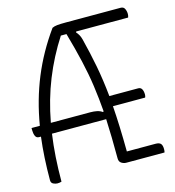

<svg xmlns="http://www.w3.org/2000/svg" viewBox="-107 -793 813 893"><g transform="rotate(-15 300.0 -346.5)"><path d="M80 7Q71 10 60 10Q51 10 40.5 5Q30 0 30 -13Q30 -124 42 -220H33Q20 -220 15 -232Q10 -244 10 -260V-270H50Q70 -390 113 -494.5Q156 -599 225 -695Q235 -700 249.5 -701.5Q264 -703 292 -703H555Q569 -703 574.5 -691.5Q580 -680 580 -667Q580 -658 577 -650H327L325 -646Q340 -630 346 -607Q364 -536 377 -468Q390 -400 398 -320H537Q549 -320 554.5 -310Q560 -300 560 -284Q560 -276 557 -270H402Q409 -175 410 -50H548Q566 -50 573 -42Q580 -34 580 -16Q580 -6 578 0H394Q382 0 371 -7Q360 -14 360 -30Q360 -83 359 -130Q358 -177 356 -220H95Q80 -115 80 7ZM293 -270Q310 -270 324.5 -267Q339 -264 350 -256L354 -258Q349 -322 340.5 -382.5Q332 -443 317 -508Q302 -573 280 -650H253Q198 -565 160.5 -471.5Q123 -378 103 -270Z"/></g></svg>

Font: Recursive Mn Csl St Lt
Style: Regular
Weight: 300
Monospace: yes
Version: Version 1.079;hotconv 1.0.112;makeotfexe 2.5.65598; ttfautoh